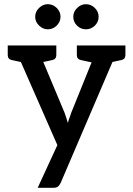

<svg xmlns="http://www.w3.org/2000/svg" viewBox="-20 -726 636 917"><path d="M160 171 254 -33 45 -509H132Q145 -509 152 -502.5Q159 -496 162 -489L289 -186Q292 -177 296.5 -163.5Q301 -150 304 -139Q306 -146 308.5 -154Q311 -162 314.5 -170.5Q318 -179 320 -187L442 -489Q445 -497 453.5 -503Q462 -509 471 -509H551L270 147Q265 158 257.5 164.5Q250 171 235 171ZM119 -482V-509H193V-482ZM419 -482V-509H493V-482ZM118 -509 106 -424 37 -439Q27 -441 22 -447Q17 -453 17 -463V-509ZM249 -509V-463Q249 -453 244 -447Q239 -441 229 -439L159 -424L148 -509ZM448 -509 436 -424 367 -439Q357 -441 352 -447Q347 -453 347 -463V-509ZM579 -509V-463Q579 -453 574 -447Q569 -441 559 -439L489 -424L478 -509ZM269 -646Q269 -622 251 -604Q233 -586 208 -586Q185 -586 166.5 -604Q148 -622 148 -646Q148 -670 166.5 -688Q185 -706 208 -706Q233 -706 251 -688Q269 -670 269 -646ZM451 -646Q451 -621 433 -603.5Q415 -586 390 -586Q366 -586 348 -603.5Q330 -621 330 -646Q330 -670 348.5 -688Q367 -706 390 -706Q415 -706 433 -688Q451 -670 451 -646Z"/></svg>

Font: Aleo Medium
Style: Regular
Weight: 500
Designer: Alessio Laiso
Foundry: Alessio Laiso
Version: Version 2.001;gftools[0.9.29]